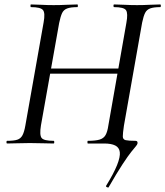

<svg xmlns="http://www.w3.org/2000/svg" viewBox="-20 -645 743 863"><path d="M468 197Q467 199 461 196.5Q455 194 457 190Q491 135 506 97.5Q521 60 518.5 39Q516 18 498 9Q480 0 448 0H375Q373 0 373 -6Q373 -12 375 -12Q409 -12 427.5 -17.5Q446 -23 454.5 -38Q463 -53 467 -81L548 -542Q556 -585 546.5 -599Q537 -613 493 -613Q490 -613 490 -619Q490 -625 493 -625Q513 -625 540 -623.5Q567 -622 596 -622Q625 -622 652.5 -623.5Q680 -625 700 -625Q703 -625 703 -619Q703 -613 700 -613Q672 -613 656 -607.5Q640 -602 632.5 -587.5Q625 -573 619 -544L537 -80Q532 -46 532 -32Q532 -18 545 -15Q558 -12 589 -12Q595 -12 597 -8.5Q599 -5 598 0Q597 5 591 12Q585 19 570.5 37Q556 55 531 93Q506 131 468 197ZM12 0Q9 0 9 -6Q9 -12 12 -12Q42 -12 57.5 -17Q73 -22 81 -37Q89 -52 94 -81L176 -544Q184 -587 173 -600Q162 -613 119 -613Q117 -613 117 -619Q117 -625 119 -625Q140 -625 166 -623.5Q192 -622 221 -622Q252 -622 279.5 -623.5Q307 -625 328 -625Q330 -625 330 -619Q330 -613 328 -613Q298 -613 282 -607Q266 -601 259 -586Q252 -571 246 -542L164 -81Q157 -38 167 -25Q177 -12 221 -12Q224 -12 224 -6Q224 0 221 0Q200 0 172.5 -1Q145 -2 114 -2Q85 -2 58.5 -1Q32 0 12 0ZM162 -314 166 -337H548L546 -314Z"/></svg>

Font: Cormorant Medium
Style: Italic
Weight: 500
Italic angle: -10°
Designer: Christian Thalmann (Catharsis Fonts)
Foundry: Catharsis Fonts
Version: Version 4.000